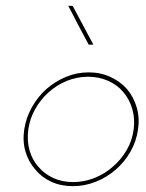

<svg xmlns="http://www.w3.org/2000/svg" viewBox="-20 -632 501 658"><path d="M63 -188Q57 -147 67.5 -112Q78 -77 101 -51Q123 -24 156 -9Q189 6 230 6Q270 6 308 -9Q346 -24 377 -51Q407 -77 427 -112Q447 -147 453 -188Q459 -228 448.5 -264Q438 -300 415 -327Q392 -353 358 -368.5Q324 -384 284 -384Q243 -384 206 -368.5Q169 -353 139 -327Q109 -300 89 -264Q69 -228 63 -188ZM77 -188Q82 -225 100.5 -258Q119 -291 147 -316Q175 -341 209.5 -355Q244 -369 282 -369Q319 -369 350.5 -355Q382 -341 403 -316Q424 -291 433.5 -258Q443 -225 438 -188Q433 -150 414 -117.5Q395 -85 367 -61Q339 -36 303.5 -22Q268 -8 231 -8Q193 -8 162.5 -22Q132 -36 111 -61Q90 -85 81 -117.5Q72 -150 77 -188ZM229 -612H214Q231 -579 248.5 -545.5Q266 -512 284 -479H300Q282 -512 264.5 -545.5Q247 -579 229 -612Z"/></svg>

Font: Josefin Slab Thin Thin
Style: Italic
Weight: 250
Italic angle: -12°
Version: Version 2.000